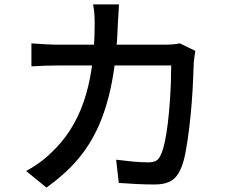

<svg xmlns="http://www.w3.org/2000/svg" viewBox="-20 -813 1040 868"><path d="M518 -793Q517 -776 515.5 -751.5Q514 -727 513 -709Q508 -557 486 -442.5Q464 -328 424.5 -240.5Q385 -153 326.5 -86.5Q268 -20 190 35L98 -40Q125 -54 156 -76Q187 -98 213 -124Q261 -169 297 -225Q333 -281 357.5 -350.5Q382 -420 395 -508.5Q408 -597 408 -707Q408 -718 407.5 -734Q407 -750 405 -766Q403 -782 401 -793ZM863 -583Q861 -570 859 -556Q857 -542 856 -532Q855 -502 853 -453Q851 -404 846.5 -346Q842 -288 835 -231Q828 -174 819 -125.5Q810 -77 796 -47Q781 -12 753.5 4.5Q726 21 680 21Q640 21 597.5 19Q555 17 517 14L505 -91Q544 -86 581.5 -82.5Q619 -79 650 -79Q673 -79 686 -86.5Q699 -94 707 -113Q717 -134 725 -171.5Q733 -209 738.5 -254.5Q744 -300 747.5 -348.5Q751 -397 752.5 -440.5Q754 -484 754 -517H244Q216 -517 183.5 -516Q151 -515 122 -513V-617Q151 -615 183 -613Q215 -611 244 -611H724Q744 -611 761 -612.5Q778 -614 793 -617Z"/></svg>

Font: Noto Sans JP Thin Medium
Style: Regular
Weight: 500
Version: Version 2.004-H2;hotconv 1.0.118;makeotfexe 2.5.65603